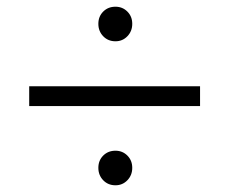

<svg xmlns="http://www.w3.org/2000/svg" viewBox="-20 -657 677 572"><path d="M324 -534Q302 -534 287.5 -549Q273 -564 273 -586Q273 -608 287.5 -622.5Q302 -637 324 -637Q345 -637 359.5 -622.5Q374 -608 374 -586Q374 -564 359.5 -549Q345 -534 324 -534ZM576 -400V-341H67V-400ZM324 -105Q302 -105 287.5 -120Q273 -135 273 -157Q273 -179 287.5 -193.5Q302 -208 324 -208Q345 -208 359.5 -193.5Q374 -179 374 -157Q374 -135 359.5 -120Q345 -105 324 -105Z"/></svg>

Font: Fz Poppins Light
Style: Regular
Weight: 300
Designer: Ninad Kale (Devanagari), Jonny Pinhorn (Latin)
Foundry: Indian Type Foundry
Version: Vit hóa bi Vntype.Com & FontZin.Com